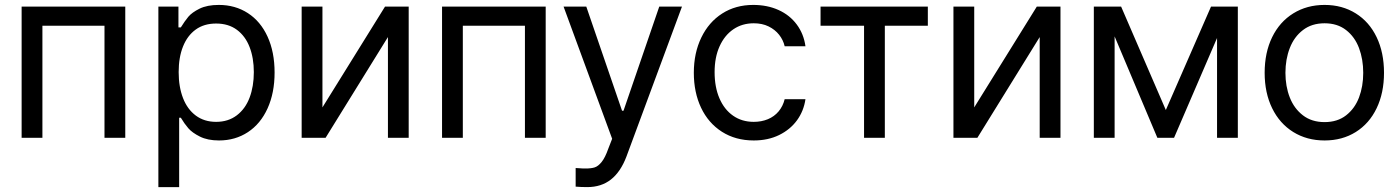

<svg xmlns="http://www.w3.org/2000/svg" viewBox="-20 -557 5657 776"><path d="M67.4 -530.3H486.3V0H402.3V-453.1H151.4V0H67.4Z M620.1 -530.3H701.2V-446.3H710.9Q726.6 -471.7 741.2 -489.3Q755.9 -506.8 786.6 -522Q817.4 -537.1 864.3 -537.1Q930.7 -537.1 981.9 -503.9Q1033.2 -470.7 1061.5 -408.7Q1089.8 -346.7 1089.8 -263.7Q1089.8 -181.6 1061.5 -119.1Q1033.2 -56.6 981.9 -22.9Q930.7 10.7 865.2 10.7Q819.3 10.7 788.1 -4.9Q756.8 -20.5 741.2 -38.6Q725.6 -56.6 710.9 -81.1H704.1V199.2H620.1ZM853.5 -64.5Q902.3 -64.5 937 -90.8Q971.7 -117.2 988.8 -162.6Q1005.9 -208 1005.9 -265.6Q1005.9 -322.3 988.8 -366.7Q971.7 -411.1 937.5 -436.5Q903.3 -461.9 853.5 -461.9Q804.7 -461.9 771 -437.5Q737.3 -413.1 719.7 -369.1Q702.1 -325.2 702.1 -265.6Q702.1 -206.1 719.7 -160.6Q737.3 -115.2 771.5 -89.8Q805.7 -64.5 853.5 -64.5Z M1536.1 -530.3H1631.8V0H1547.9V-407.2L1295.9 0H1199.2V-530.3H1283.2V-123Z M1766.6 -530.3H2185.5V0H2101.6V-453.1H1850.6V0H1766.6Z M2306.6 197.3V122.1L2322.3 123Q2330.1 124 2347.7 124Q2369.1 124 2383.3 119.6Q2397.5 115.2 2411.6 97.7Q2425.8 80.1 2438.5 43.9L2454.1 3.9L2257.8 -530.3H2349.6L2494.1 -109.4H2500L2644.5 -530.3H2736.3L2511.7 76.2Q2488.3 137.7 2449.2 168.5Q2410.2 199.2 2353.5 199.2Q2328.1 199.2 2306.6 197.3Z M2784.2 -262.7Q2784.2 -342.8 2814.5 -405.3Q2844.7 -467.8 2898.9 -502.4Q2953.1 -537.1 3024.4 -537.1Q3081.1 -537.1 3126.5 -516.6Q3171.9 -496.1 3200.2 -458Q3228.5 -419.9 3235.4 -370.1H3151.4Q3145.5 -395.5 3128.9 -416.5Q3112.3 -437.5 3086.4 -450.2Q3060.5 -462.9 3026.4 -462.9Q2979.5 -462.9 2943.8 -438.5Q2908.2 -414.1 2888.2 -369.6Q2868.2 -325.2 2868.2 -265.6Q2868.2 -205.1 2887.7 -159.7Q2907.2 -114.3 2942.9 -89.4Q2978.5 -64.5 3026.4 -64.5Q3057.6 -64.5 3083.5 -75.2Q3109.4 -85.9 3127 -106.9Q3144.5 -127.9 3151.4 -156.2H3235.4Q3228.5 -108.4 3201.2 -70.8Q3173.8 -33.2 3128.9 -11.2Q3084 10.7 3026.4 10.7Q2953.1 10.7 2897.9 -24.4Q2842.8 -59.6 2813.5 -121.6Q2784.2 -183.6 2784.2 -262.7Z M3296.4 -530.3H3730V-453.1H3556.2V0H3472.2V-453.1H3296.4Z M4170.4 -530.3H4266.1V0H4182.1V-407.2L3930.2 0H3833.5V-530.3H3917.5V-123Z M4874.5 -530.3H4953.6L4725.1 0H4657.7L4434.1 -530.3H4511.2L4691.9 -112.3ZM4484.9 0H4400.9V-530.3H4484.9ZM4898.9 -530.3H4982.9V0H4898.9Z M5091.3 -262.7Q5091.3 -344.7 5121.6 -406.7Q5151.9 -468.8 5207 -502.9Q5262.2 -537.1 5333.5 -537.1Q5404.8 -537.1 5459.5 -502.9Q5514.2 -468.8 5543.9 -406.7Q5573.7 -344.7 5573.7 -262.7Q5573.7 -181.6 5543.9 -119.6Q5514.2 -57.6 5459.5 -23.4Q5404.8 10.7 5333.5 10.7Q5262.2 10.7 5207 -23.4Q5151.9 -57.6 5121.6 -119.6Q5091.3 -181.6 5091.3 -262.7ZM5489.7 -262.7Q5489.7 -317.4 5472.7 -362.8Q5455.6 -408.2 5420.4 -435.5Q5385.3 -462.9 5333.5 -462.9Q5281.7 -462.9 5246.1 -435.5Q5210.4 -408.2 5192.9 -362.8Q5175.3 -317.4 5175.3 -262.7Q5175.3 -208 5192.9 -163.1Q5210.4 -118.2 5246.1 -90.8Q5281.7 -63.5 5333.5 -63.5Q5385.3 -63.5 5420.4 -90.8Q5455.6 -118.2 5472.7 -163.1Q5489.7 -208 5489.7 -262.7Z"/></svg>

Font: WEMIX Pretendard Variable
Style: Regular
Weight: 400
Designer: Base glyphs from Inter by Rasmus Andersson; Hangeul glyphs from Noto Sans CJK(Source Han Sans) by Jang Soo-young and Kan
Foundry: Kil Hyung-jin
Version: Version 1.000;Glyphs 3.2 (3208)